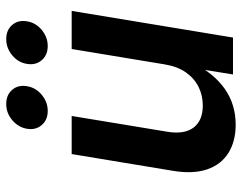

<svg xmlns="http://www.w3.org/2000/svg" viewBox="-102 -682 793 630"><g transform="rotate(-90 295.0 -367.5)"><path d="M200.2 8.8Q146 8.8 107.9 -14.9Q69.8 -38.6 54 -84.2Q38.1 -129.9 48.8 -195.8L104 -529.3H229L177.2 -215.3Q168 -159.7 190.9 -129.4Q213.9 -99.1 263.2 -99.1Q296.4 -99.1 324.5 -113Q352.5 -127 372.1 -154.8Q391.6 -182.6 398.4 -225.1L448.7 -529.3H573.7L486.3 0H365.2L386.7 -132.8H404.3Q369.1 -63 318.1 -27.1Q267.1 8.8 200.2 8.8ZM458.5 -607.9Q428.7 -607.9 411.9 -627.7Q395 -647.5 399.9 -676.3Q404.3 -704.6 428 -724.4Q451.7 -744.1 481 -744.1Q510.7 -744.1 527.6 -724.6Q544.4 -705.1 539.6 -676.3Q535.2 -647.5 511.5 -627.7Q487.8 -607.9 458.5 -607.9ZM245.6 -607.9Q215.8 -607.9 199 -627.7Q182.1 -647.5 187 -676.3Q191.9 -704.6 215.3 -724.4Q238.8 -744.1 268.1 -744.1Q297.9 -744.1 314.7 -724.6Q331.5 -705.1 326.7 -676.3Q322.3 -647.5 298.6 -627.7Q274.9 -607.9 245.6 -607.9Z"/></g></svg>

Font: Inter 24pt SemiBold
Style: Italic
Weight: 600
Italic angle: -9.3988°
Designer: Rasmus Andersson
Foundry: rsms
Version: Version 4.001;git-66647c0bb